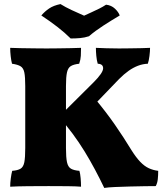

<svg xmlns="http://www.w3.org/2000/svg" viewBox="-20 -914 807 943"><path d="M492 9Q470 -37 446 -82Q422 -127 395 -171Q368 -215 336.5 -257.5Q305 -300 269 -340L439 -509Q486 -556 486.5 -578Q487 -600 460 -601Q455 -618 453 -639.5Q451 -661 451 -679Q470 -678 502.5 -677Q535 -676 564 -676Q584 -676 615.5 -676.5Q647 -677 676 -677.5Q705 -678 717 -679Q717 -662 714 -638.5Q711 -615 706 -601Q681 -600 657.5 -591Q634 -582 611.5 -566Q589 -550 565 -526L409 -364L445 -431Q501 -364 544 -302Q587 -240 626 -176Q648 -141 668.5 -119.5Q689 -98 710.5 -88Q732 -78 757 -75Q757 -53 755 -34Q753 -15 745 0Q726 0 692 0.5Q658 1 618.5 2Q579 3 545 4.5Q511 6 492 9ZM30 3Q30 -15 33 -38Q36 -61 40 -75Q67 -77 81 -85.5Q95 -94 99.5 -117.5Q104 -141 104 -187V-491Q104 -536 99.5 -558Q95 -580 81 -588.5Q67 -597 39 -601Q35 -616 32.5 -638Q30 -660 30 -679Q47 -678 80 -677.5Q113 -677 149 -676.5Q185 -676 209 -676Q233 -676 265 -676.5Q297 -677 327.5 -677.5Q358 -678 378 -679Q378 -659 377 -640Q376 -621 369 -601Q342 -598 328 -589.5Q314 -581 309 -558.5Q304 -536 304 -491V-187Q304 -141 309 -117.5Q314 -94 328.5 -85.5Q343 -77 370 -75Q374 -62 376 -39.5Q378 -17 378 3Q356 1 313.5 0.5Q271 0 219 0Q167 0 116 0.5Q65 1 30 3ZM327 -725Q299 -753 263 -781Q227 -809 183 -838Q200 -858 221.5 -872.5Q243 -887 277 -894Q301 -879 332 -864.5Q363 -850 393 -837Q410 -845 429 -853.5Q448 -862 467 -871.5Q486 -881 501 -891Q527 -888 544.5 -871.5Q562 -855 568 -838Q529 -815 488 -788.5Q447 -762 417 -736Q396 -729 373.5 -727Q351 -725 327 -725Z"/></svg>

Font: Vollkorn Black
Style: Regular
Weight: 900
Designer: Friedrich Althausen
Foundry: Friedrich Althausen
Version: Version 5.000